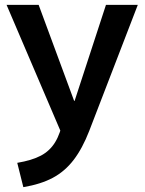

<svg xmlns="http://www.w3.org/2000/svg" viewBox="-20 -540 595 790"><path d="M51 130Q111 120 148 100.5Q185 81 207 45Q229 9 240 -49L246 39L7 -520H139L285 -125H287L416 -520H547L347 -1Q319 71 283 118Q247 165 197.5 191.5Q148 218 76 230Z"/></svg>

Font: M PLUS 2 SemiBold
Style: Regular
Weight: 600
Designer: Coji Morishita
Foundry: UNDERFOREST DESIGN
Version: Version 1.001